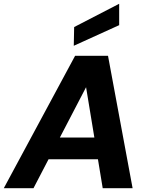

<svg xmlns="http://www.w3.org/2000/svg" viewBox="-44 -995 785 1015"><path d="M-24 0 353 -700H527L657 0H499L411 -534L133 0ZM108 -153 167 -268H543L561 -153ZM346 -753 348 -852 586 -975V-862Z"/></svg>

Font: DM Sans 16pt Black
Style: Italic
Weight: 900
Italic angle: -10°
Version: Version 4.004;gftools[0.9.30]